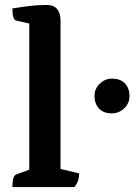

<svg xmlns="http://www.w3.org/2000/svg" viewBox="-20 -754 542 774"><path d="M30 0Q30 -24 34 -36Q38 -48 46 -51L98 -70V-659L45 -671Q30 -675 30 -720Q68 -726 100.5 -730Q133 -734 168 -734Q224 -734 224 -670V-73L299 -55Q299 -22 280 0ZM431 -297Q397 -297 379 -316.5Q361 -336 361 -367Q361 -397 382.5 -417Q404 -437 431 -437Q466 -437 484 -417.5Q502 -398 502 -367Q502 -337 480.5 -317Q459 -297 431 -297Z"/></svg>

Font: Petrona
Style: Bold
Weight: 700
Designer: Ringo R. Seeber
Foundry: Ringo R. Seeber
Version: Version 2.001; ttfautohint (v1.8.3)